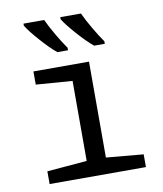

<svg xmlns="http://www.w3.org/2000/svg" viewBox="-85 -835 770 905"><g transform="rotate(-10 300.0 -383.0)"><path d="M79 -61 270 -77V-460L96 -473V-536H362V-77L540 -61V0H79ZM89 -756V-766H188Q204 -731 229 -688.5Q254 -646 274 -618V-606H223Q191 -632 148.5 -680Q106 -728 89 -756ZM265 -756V-766H364Q380 -731 405 -688.5Q430 -646 450 -618V-606H399Q367 -632 324.5 -680Q282 -728 265 -756Z"/></g></svg>

Font: Noto Sans Mono UI
Style: Regular
Weight: 400
Monospace: yes
Designer: Monotype Design team
Foundry: Monotype Imaging Inc.
Version: Version 1.000